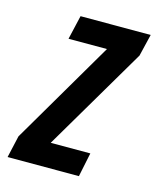

<svg xmlns="http://www.w3.org/2000/svg" viewBox="-111 -571 520 632"><g transform="rotate(15 149.5 -255.0)"><path d="M-26 0 -9 -75 198 -428H67L86 -510H325L307 -435L99 -82H234L217 0Z"/></g></svg>

Font: Saira UltraCondensed
Style: Bold Italic
Weight: 700
Width: 1
Italic angle: -12°
Designer: Hector Gatti with collaboration of the Omnibus-Type team
Foundry: Omnibus-Type
Version: Version 1.101